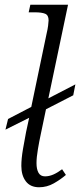

<svg xmlns="http://www.w3.org/2000/svg" viewBox="-20 -780 346 810"><path d="M145 10Q108 10 89 -15Q70 -40 70 -80Q70 -111 77 -151.5Q84 -192 90 -223L103 -283L3 -233L14 -278L112 -329L177 -640Q181 -656 183 -672Q185 -688 185 -694Q185 -716 170.5 -722Q156 -728 128 -728H101L108 -760H267L184 -365L298 -424L289 -378L174 -319L151 -209Q146 -186 140 -151Q134 -116 134 -92Q134 -66 142.5 -51Q151 -36 170 -36Q187 -36 204.5 -43.5Q222 -51 242 -66L258 -42Q236 -23 207 -6.5Q178 10 145 10Z"/></svg>

Font: Noto Serif Light
Style: Italic
Weight: 300
Italic angle: -12°
Designer: Monotype Design Team
Foundry: Monotype Imaging Inc.
Version: Version 2.013